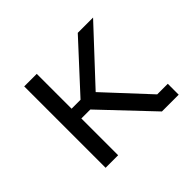

<svg xmlns="http://www.w3.org/2000/svg" viewBox="-117 -667 834 834"><g transform="rotate(-45 300.0 -250.0)"><path d="M241 -226H186V0H109V-500H186V-286H241L438 -500H532L311 -263L493 -67H558V0H455Z"/></g></svg>

Font: PT Mono
Style: Regular
Weight: 400
Monospace: yes
Designer: A.Korolkova, I.Chaeva
Foundry: ParaType Ltd
Version: Version 1.001W OFL